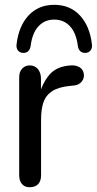

<svg xmlns="http://www.w3.org/2000/svg" viewBox="-20 -766 400 793"><path d="M59.3 -41.8V-447.4Q59.3 -469.7 71.7 -482.8Q84.1 -495.9 102.3 -495.9Q124.2 -495.9 136.7 -480.6Q149.2 -465.3 149.2 -441.2V-364.7H138.6Q155.7 -425.7 185.7 -459.2Q215.7 -492.7 273 -495.9Q293.8 -497.1 308.6 -488.3Q323.5 -479.5 326.3 -460.1Q328.6 -442.7 317.5 -429Q306.3 -415.3 286.7 -413L270.7 -411.4Q222.3 -406.8 195.9 -389.7Q169.6 -372.5 159.6 -344Q149.6 -315.6 149.6 -270.1V-41.8Q149.6 -18.3 137.5 -5.5Q125.4 7.3 102.3 7.3Q82.2 7.3 70.8 -5.8Q59.3 -18.9 59.3 -41.8ZM48.5 -583.8Q57.4 -658.7 98.2 -702.4Q139 -746.1 204 -746.1Q269 -746.1 309.9 -702.4Q350.7 -658.7 359.6 -583.8Q361.8 -567.9 354.1 -558Q346.4 -548.1 333.2 -547.5Q320.3 -546.9 312 -554.2Q303.7 -561.5 301.5 -576.4Q294.9 -629.7 269.2 -657.4Q243.5 -685.1 204 -685.1Q164.5 -685.1 138.9 -657.4Q113.2 -629.7 106.6 -576.4Q104.3 -561.5 96 -554.2Q87.8 -546.9 74.9 -547.5Q61.6 -548.1 53.9 -558Q46.2 -567.9 48.5 -583.8Z"/></svg>

Font: SN Pro Thin
Style: Regular
Weight: 200
Designer: Tobias Whetton
Foundry: Supernotes
Version: Version 1.003;Glyphs 3.3 (3324)